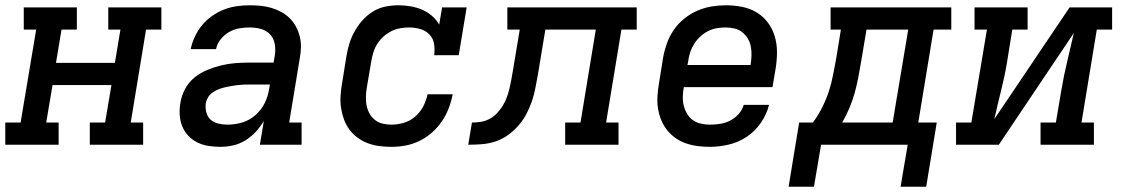

<svg xmlns="http://www.w3.org/2000/svg" viewBox="-29 -548 4249 727"><path d="M-9 0V-84H49L108 -436H61V-520H262V-436H204L183 -310H406L427 -436H381V-520H582V-436H524L466 -84H513V0H311V-84H369L393 -226H170L146 -84H193V0Z M806 8Q783 8 760.5 4.5Q738 1 718.5 -8.5Q699 -18 684 -34Q669 -50 661 -70Q653 -90 651.5 -112.5Q650 -135 654 -158Q658 -185 671.5 -210.5Q685 -236 707 -254Q729 -272 755.5 -283Q782 -294 809 -300.5Q836 -307 862.5 -309Q889 -311 916 -311H1007L1012 -341Q1015 -362 1011 -383Q1007 -404 993 -418.5Q979 -433 958.5 -438.5Q938 -444 916 -444Q896 -444 876 -440.5Q856 -437 838 -426.5Q820 -416 806.5 -399Q793 -382 789 -362H693Q698 -386 709 -409.5Q720 -433 736 -452.5Q752 -472 774 -487.5Q796 -503 819.5 -512Q843 -521 867.5 -524.5Q892 -528 916 -528Q937 -528 958 -526Q979 -524 999 -518Q1019 -512 1036.5 -502.5Q1054 -493 1068 -479Q1082 -465 1091.5 -447.5Q1101 -430 1106 -410Q1111 -390 1110.5 -369Q1110 -348 1106 -327L1066 -84H1113V0H955L970 -90Q957 -68 939.5 -49Q922 -30 900 -16.5Q878 -3 854 2.5Q830 8 806 8ZM832 -76Q860 -76 887.5 -84Q915 -92 937.5 -111.5Q960 -131 973 -157Q986 -183 990 -211L993 -228H916Q904 -228 892 -227.5Q880 -227 868.5 -225.5Q857 -224 845 -222Q833 -220 821 -217Q809 -214 797.5 -209.5Q786 -205 775.5 -197.5Q765 -190 758.5 -179Q752 -168 750 -156Q748 -139 752.5 -122Q757 -105 769 -94.5Q781 -84 798 -80Q815 -76 832 -76Z M1453 8Q1430 8 1407 5Q1384 2 1363 -6Q1342 -14 1324.5 -27Q1307 -40 1294 -57.5Q1281 -75 1273.5 -95.5Q1266 -116 1262.5 -138.5Q1259 -161 1260.5 -184.5Q1262 -208 1266 -231L1282 -331Q1286 -356 1293 -380Q1300 -404 1312.5 -427Q1325 -450 1342.5 -470Q1360 -490 1382.5 -504Q1405 -518 1430 -523Q1455 -528 1479 -528Q1503 -528 1526 -524Q1549 -520 1569 -511.5Q1589 -503 1606 -488.5Q1623 -474 1634 -455L1645 -520H1738L1708 -339H1615Q1618 -361 1614.5 -382Q1611 -403 1597 -417.5Q1583 -432 1562.5 -438Q1542 -444 1520 -444Q1503 -444 1486 -441Q1469 -438 1453 -430Q1437 -422 1423.5 -410Q1410 -398 1400 -382.5Q1390 -367 1385 -350.5Q1380 -334 1377 -317L1360 -217Q1357 -200 1356.5 -182.5Q1356 -165 1359 -149Q1362 -133 1370 -118.5Q1378 -104 1390.5 -94Q1403 -84 1419.5 -80Q1436 -76 1453 -76Q1476 -76 1500 -83Q1524 -90 1543 -106.5Q1562 -123 1573.5 -145Q1585 -167 1590 -191H1685Q1680 -164 1670 -138Q1660 -112 1644 -88.5Q1628 -65 1606.5 -46Q1585 -27 1559.5 -14.5Q1534 -2 1507 3Q1480 8 1453 8Z M1744 0 1758 -84Q1774 -84 1791 -86.5Q1808 -89 1824 -97.5Q1840 -106 1852.5 -119Q1865 -132 1874.5 -147.5Q1884 -163 1890 -179.5Q1896 -196 1900 -212.5Q1904 -229 1907 -246Q1910 -263 1913 -280L1939 -436H1892V-520H2382V-436H2324L2266 -84H2313V0H2111V-84H2169L2227 -436H2036L2008 -267Q2003 -242 1998.5 -216.5Q1994 -191 1985.5 -166Q1977 -141 1964.5 -117Q1952 -93 1934 -72.5Q1916 -52 1893.5 -36Q1871 -20 1846 -12Q1821 -4 1795 -2Q1769 0 1744 0Z M2659 8Q2635 8 2612 5Q2589 2 2567.5 -5.5Q2546 -13 2528 -26Q2510 -39 2496.5 -56Q2483 -73 2474.5 -94Q2466 -115 2462.5 -137.5Q2459 -160 2460.5 -184Q2462 -208 2466 -231L2482 -331Q2487 -358 2496.5 -384.5Q2506 -411 2522.5 -435Q2539 -459 2562 -477.5Q2585 -496 2611.5 -507.5Q2638 -519 2665.5 -523.5Q2693 -528 2720 -528Q2751 -528 2781 -522Q2811 -516 2836 -501Q2861 -486 2878.5 -462.5Q2896 -439 2904.5 -410.5Q2913 -382 2913 -351Q2913 -320 2908 -289L2896 -218H2560V-217Q2557 -200 2556.5 -182Q2556 -164 2560 -148Q2564 -132 2572.5 -117.5Q2581 -103 2594 -93.5Q2607 -84 2624 -80Q2641 -76 2659 -76Q2678 -76 2697.5 -79Q2717 -82 2735 -91Q2753 -100 2767.5 -116Q2782 -132 2787 -151H2883Q2874 -115 2852 -83Q2830 -51 2798.5 -30Q2767 -9 2730.5 -0.5Q2694 8 2659 8ZM2813 -302V-303Q2816 -320 2816.5 -337.5Q2817 -355 2814 -371.5Q2811 -388 2802.5 -402Q2794 -416 2781.5 -426Q2769 -436 2752.5 -440Q2736 -444 2718 -444Q2701 -444 2684 -441Q2667 -438 2651.5 -430Q2636 -422 2622.5 -409.5Q2609 -397 2599.5 -382Q2590 -367 2584.5 -350.5Q2579 -334 2577 -317L2574 -302Z M2957 159 2997 -84H3049Q3069 -111 3084 -141Q3099 -171 3109 -201Q3119 -231 3125 -262.5Q3131 -294 3137 -325L3155 -436H3116V-520H3573V-436H3506L3448 -84H3518L3478 159H3381L3408 0H3080L3053 159ZM3160 -84H3351L3410 -436H3252L3231 -311Q3226 -282 3220.5 -253Q3215 -224 3207 -195.5Q3199 -167 3187 -138.5Q3175 -110 3160 -84Z M3591 0V-84H3649L3708 -436H3661V-520H3862V-436H3804L3784 -312Q3775 -258 3761.5 -204.5Q3748 -151 3736 -97L4021 -520H4182V-436H4124L4066 -84H4113V0H3911V-84H3969L3990 -208Q3999 -262 4012 -315.5Q4025 -369 4037 -423L3753 0Z"/></svg>

Font: Iosevka Etoile Medium Oblique
Style: Regular
Weight: 500
Italic angle: -9°
Designer: Belleve Invis
Foundry: Belleve Invis
Version: Version 15.5.2; ttfautohint (v1.8.4)